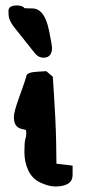

<svg xmlns="http://www.w3.org/2000/svg" viewBox="-20 -676 312 696"><path d="M168.5 -502.4Q168.5 -467.3 137.7 -466.8Q119.6 -466.8 106.9 -482.4L40.5 -565.9Q11.2 -600.1 11.2 -622.6Q11.2 -625 10.7 -635.7V-636.7Q10.7 -656.2 41.5 -656.2H43H43.5Q63 -655.3 68.8 -646.5Q75.2 -645.5 96.7 -645.5Q141.6 -645.5 157.7 -565.4Q168.5 -512.2 168.5 -502.4ZM147.9 -418Q159.7 -407.7 171.4 -397.9Q182.6 -236.3 183.6 -156.7L184.6 -82.5L243.2 -75.7V-42Q243.2 0 179.7 0Q157.2 0 127 -13.9Q96.7 -27.8 82.5 -58.3Q68.4 -88.9 68.4 -125Q68.4 -161.1 71.8 -171.1Q75.2 -181.2 75.2 -191.4Q75.2 -201.7 74.2 -204.6Q70.8 -205.1 68.8 -206.1Q60.1 -208 53.7 -210Q30.3 -217.8 30.3 -252Q30.3 -271 51.3 -328.4Q72.3 -385.7 75.7 -401.4Q78.6 -414.1 115.2 -416Q131.8 -417 147.9 -418Z"/></svg>

Font: Drukaatie burti
Style: Demi
Weight: 600
Version: Version 0.14